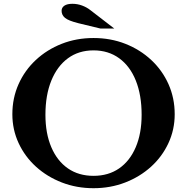

<svg xmlns="http://www.w3.org/2000/svg" viewBox="-20 -980 983 1010"><path d="M472 -780Q562 -780 639.5 -749.5Q717 -719 775.5 -664.5Q834 -610 866.5 -537Q899 -464 899 -379Q899 -298 866 -227Q833 -156 774.5 -103Q716 -50 638.5 -20Q561 10 472 10Q383 10 305.5 -20Q228 -50 169.5 -103Q111 -156 78 -227Q45 -298 45 -379Q45 -464 77.5 -537Q110 -610 168.5 -664.5Q227 -719 304.5 -749.5Q382 -780 472 -780ZM472 -55Q550 -55 606.5 -94Q663 -133 694 -205.5Q725 -278 725 -376Q725 -480 694.5 -556Q664 -632 607 -673.5Q550 -715 472 -715Q394 -715 337.5 -673.5Q281 -632 250 -556Q219 -480 219 -376Q219 -278 250 -205.5Q281 -133 337.5 -94Q394 -55 472 -55ZM581 -830H508L392 -858Q340 -871 322 -886Q304 -901 304 -923Q304 -940 318.5 -950Q333 -960 361 -960Q387 -960 411.5 -951Q436 -942 455 -927Z"/></svg>

Font: Libre Baskerville
Style: Bold
Weight: 700
Designer: Pablo Impallari, Rodrigo Fuenzalida
Foundry: Pablo Impallari, Rodrigo Fuenzalida
Version: Version 1.051; ttfautohint (v1.8.4.7-5d5b)